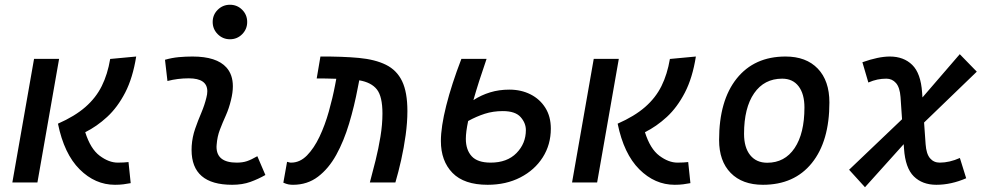

<svg xmlns="http://www.w3.org/2000/svg" viewBox="-20 -764 4142 804"><path d="M461.4 9.8Q378.4 9.8 313.5 -54.9Q248.5 -119.6 222.7 -246.1Q293.5 -277.3 337.6 -315.9Q381.8 -354.5 406.2 -403.8Q430.7 -453.1 441.4 -517.1L550.3 -527.3Q536.1 -438 504.2 -376.2Q472.2 -314.5 428.7 -274.4Q385.3 -234.4 336.9 -210.4Q358.9 -140.6 397.5 -111.8Q436 -83 473.1 -83Q489.3 -83 498.3 -83.7Q507.3 -84.5 518.1 -85.4L527.3 2.9Q512.2 5.9 496.8 7.8Q481.4 9.8 461.4 9.8ZM31.7 0 122.6 -517.6H227.5L136.7 0Z M1057.6 -109.9 1091.3 -31.2Q1061.5 -14.2 1028.3 -2.2Q995.1 9.8 952.1 9.8Q782.2 9.8 782.2 -136.2Q782.2 -144.5 782.7 -153.3Q785.2 -189.9 797.1 -224.6Q809.1 -259.3 823.2 -292Q836.9 -324.7 844.2 -355Q848.1 -369.6 848.1 -381.8Q848.1 -436 770.5 -436Q724.1 -436 681.2 -424.8L670.9 -513.7Q699.7 -522 728.5 -524.7Q757.3 -527.3 786.1 -527.3Q887.2 -527.3 928.2 -481.4Q955.1 -451.2 955.1 -402.8Q955.1 -376.5 947.3 -345.2Q939 -310.5 925.8 -280.8Q912.1 -250.5 900.9 -221.2Q889.6 -191.9 887.2 -157.7Q886.7 -153.3 886.7 -149.4Q886.7 -83 971.2 -83Q995.6 -83 1013.9 -89.1Q1032.2 -95.2 1057.6 -109.9ZM942.9 -599.6Q913.1 -599.6 891.8 -620.8Q870.6 -642.1 870.6 -671.9Q870.6 -702.1 891.8 -723.1Q913.1 -744.1 942.9 -744.1Q973.1 -744.1 994.1 -723.1Q1015.1 -702.1 1015.1 -671.9Q1015.1 -642.1 994.1 -620.8Q973.1 -599.6 942.9 -599.6Z M1528.8 0Q1540.5 -43 1552.7 -92.3Q1564.9 -141.6 1573.2 -192.1Q1581.5 -242.7 1581.5 -288.6Q1581.5 -359.9 1558.3 -389.4Q1535.2 -418.9 1484.4 -427.7L1478.5 -397.9Q1463.9 -319.8 1441.9 -246.6Q1419.9 -173.3 1388.2 -115.7Q1356.4 -58.1 1311.8 -24.2Q1267.1 9.8 1207 9.8Q1196.3 9.8 1187.5 8.1Q1178.7 6.3 1166.5 1L1182.1 -86.4Q1189.5 -84.5 1191.4 -84Q1193.4 -83 1199.2 -83Q1235.8 -83 1265.4 -113Q1294.9 -143.1 1317.9 -191.4Q1340.8 -239.7 1356.9 -296.9Q1373 -354 1383.3 -408.2L1388.2 -434.1Q1379.4 -434.6 1370.1 -434.6Q1360.4 -434.6 1350.6 -435.1Q1340.3 -435.1 1329.1 -435.5Q1317.9 -435.5 1306.2 -435.5L1321.8 -527.3Q1414.1 -527.8 1482.4 -521.5Q1550.8 -515.1 1596.2 -492.7Q1641.6 -470.2 1663.8 -424.1Q1686 -377.9 1686 -298.8Q1686 -251.5 1678.7 -198.5Q1671.4 -145.5 1659.9 -94.2Q1648.4 -43 1635.7 0Z M2022 9.8Q1923.3 9.8 1874.8 -40Q1826.2 -89.8 1826.2 -173.8Q1826.2 -232.4 1848.6 -321.8Q1871.1 -411.1 1912.1 -517.6H2017.6Q2000.5 -468.3 1986.6 -424.8Q1972.7 -381.3 1962.4 -344.7Q1994.6 -365.7 2032.2 -377.2Q2069.8 -388.7 2112.8 -388.7Q2162.1 -388.7 2201.4 -368.9Q2240.7 -349.1 2263.7 -312.5Q2286.6 -275.9 2286.6 -225.6Q2286.6 -158.2 2252.7 -105Q2218.8 -51.8 2158.9 -21Q2099.1 9.8 2022 9.8ZM1940.4 -257.3Q1930.7 -211.4 1930.7 -182.6Q1930.7 -136.7 1955.1 -109.9Q1979.5 -83 2034.7 -83Q2103.5 -83 2142.8 -123Q2182.1 -163.1 2182.1 -219.2Q2182.1 -249 2159.9 -273.9Q2137.7 -298.8 2085.4 -298.8Q2044.9 -298.8 2010 -287.6Q1975.1 -276.4 1940.4 -257.3Z M2805.2 9.8Q2722.2 9.8 2657.2 -54.9Q2592.3 -119.6 2566.4 -246.1Q2637.2 -277.3 2681.4 -315.9Q2725.6 -354.5 2750 -403.8Q2774.4 -453.1 2785.2 -517.1L2894 -527.3Q2879.9 -438 2847.9 -376.2Q2815.9 -314.5 2772.5 -274.4Q2729 -234.4 2680.7 -210.4Q2702.6 -140.6 2741.2 -111.8Q2779.8 -83 2816.9 -83Q2833 -83 2842 -83.7Q2851.1 -84.5 2861.8 -85.4L2871.1 2.9Q2856 5.9 2840.6 7.8Q2825.2 9.8 2805.2 9.8ZM2375.5 0 2466.3 -517.6H2571.3L2480.5 0Z M3174.8 9.8Q3088.4 9.8 3039.8 -39.8Q2991.2 -89.4 2991.2 -177.7Q2991.2 -342.8 3064.9 -435.1Q3138.7 -527.3 3269.5 -527.3Q3356 -527.3 3404.5 -476.6Q3453.1 -425.8 3453.1 -335Q3453.1 -172.4 3379.6 -81.3Q3306.2 9.8 3174.8 9.8ZM3192.9 -82.5Q3266.1 -82.5 3307.4 -143.8Q3348.6 -205.1 3348.6 -314Q3348.6 -370.6 3324.2 -402.6Q3299.8 -434.6 3255.4 -434.6Q3180.2 -434.6 3137.9 -373.5Q3095.7 -312.5 3095.7 -203.6Q3095.7 -146.5 3121.3 -114.5Q3147 -82.5 3192.9 -82.5Z M3602.1 20 3535.6 -53.2 3757.3 -264.6 3751 -357.4Q3748 -397.9 3731.9 -416.3Q3715.8 -434.6 3691.9 -434.6Q3672.4 -434.6 3654.3 -430.9Q3636.2 -427.2 3616.2 -418.5L3591.3 -503.4Q3658.7 -527.3 3706.1 -527.3Q3764.2 -527.3 3800 -492.2Q3835.9 -457 3841.3 -376.5L3842.8 -356L3999 -537.1L4070.3 -463.9L3849.6 -251L3856 -160.2Q3858.9 -119.6 3874.5 -101.3Q3890.1 -83 3915 -83Q3956.1 -83 3999.5 -102.5L4025.9 -17.6Q3962.9 9.8 3900.9 9.8Q3842.3 9.8 3806.6 -25.4Q3771 -60.5 3765.6 -141.1L3764.2 -160.2Z"/></svg>

Font: CaskaydiaCove NFP
Style: Italic
Weight: 400
Italic angle: -10°
Designer: Aaron Bell
Foundry: Saja Typeworks
Version: Version 2111.001; VTT 6.35;Nerd Fonts 3.1.1